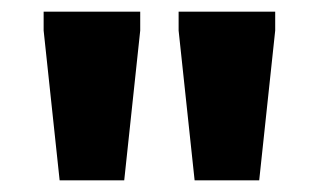

<svg xmlns="http://www.w3.org/2000/svg" viewBox="-20 -727 548 330"><path d="M82.5 -417 55 -674.5V-707H221V-674.5L193.5 -417ZM314.5 -417 287 -674.5V-707H453V-674.5L425.5 -417Z"/></svg>

Font: Newsreader 6pt
Style: Bold
Weight: 700
Designer: Hugues Gentile
Foundry: Production Type
Version: Version 1.003; ttfautohint (v1.8.3)